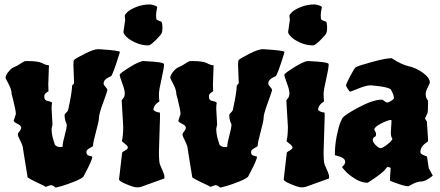

<svg xmlns="http://www.w3.org/2000/svg" viewBox="-20 -812 1998 871"><path d="M316 -436 313 -517Q313 -537 316 -540Q326 -549 366 -569Q406 -589 426 -589Q524 -583 524 -576Q490 -466 483 -466Q450 -453 450 -433Q450 -427 458.5 -418Q467 -409 467 -403.5Q467 -398 448 -346.5Q429 -295 429 -279Q429 -263 415.5 -214.5Q402 -166 402 -150Q402 -148 387 -140Q372 -132 372 -123Q372 -114 375.5 -110.5Q379 -107 384.5 -105.5Q390 -104 394.5 -103Q399 -102 399 -101Q399 -88 368 -29L358 -10Q349 -1 318 11.5Q287 24 260 32L233 39Q231 39 225 33.5Q219 28 209 28L187 36Q182 31 161 22Q105 -4 105 -9L85 -133Q85 -148 73 -171.5Q61 -195 61 -201.5Q61 -208 68.5 -216.5Q76 -225 76 -233.5Q76 -242 59 -250.5Q42 -259 42 -264L52 -295Q52 -310 38 -366L33 -384Q33 -405 19 -431Q5 -457 5 -459.5Q5 -462 8.5 -471Q12 -480 23 -492Q34 -504 46 -508.5Q58 -513 74 -524Q90 -535 97 -535H106Q152 -535 171 -526Q188 -516 202 -516Q199 -447 199 -428Q199 -409 200 -398Q181 -387 181 -378V-372Q181 -356 197 -354Q216 -350 216 -345V-344Q214 -337 214 -318L218 -247L214 -228Q214 -205 221 -181Q228 -157 229 -155Q239 -145 251.5 -145Q264 -145 264 -147Q264 -164 273.5 -197.5Q283 -231 283 -248Q273 -267 273 -291Q273 -294 279.5 -300Q286 -306 289 -312Q307 -395 307 -424Q316 -432 316 -436Z M540 -667 548 -722Q548 -727 546 -739V-740Q546 -746 558 -757.5Q570 -769 598.5 -780.5Q627 -792 662 -792Q693 -786 693 -779V-778Q688 -758 688 -742Q688 -726 691 -723Q694 -720 703 -717Q712 -714 714 -712Q717 -699 717 -685.5Q717 -672 714 -663Q711 -654 686.5 -630Q662 -606 654 -606Q622 -606 594 -619Q566 -632 553 -645.5Q540 -659 540 -667ZM706 -285 701 -123Q701 -76 706 -65Q726 -21 726 -12Q726 -3 725 -2Q724 -1 702 6Q631 31 623 34.5Q615 38 601.5 38Q588 38 554 24Q520 10 520 2L534 -119Q534 -122 547 -129Q560 -136 560 -143Q560 -150 546.5 -160Q533 -170 533 -172V-173Q539 -196 539 -237L532 -356Q532 -358 539 -366Q546 -374 546 -389Q546 -404 534.5 -434.5Q523 -465 523 -473Q523 -479 568 -507Q613 -535 631 -535Q724 -531 724 -521Q724 -502 712.5 -452.5Q701 -403 701 -385.5Q701 -368 703 -352Q676 -335 676 -313Q688 -302 704 -302Q706 -302 706 -285Z M1063 -436 1060 -517Q1060 -537 1063 -540Q1073 -549 1113 -569Q1153 -589 1173 -589Q1271 -583 1271 -576Q1237 -466 1230 -466Q1197 -453 1197 -433Q1197 -427 1205.5 -418Q1214 -409 1214 -403.5Q1214 -398 1195 -346.5Q1176 -295 1176 -279Q1176 -263 1162.5 -214.5Q1149 -166 1149 -150Q1149 -148 1134 -140Q1119 -132 1119 -123Q1119 -114 1122.5 -110.5Q1126 -107 1131.5 -105.5Q1137 -104 1141.5 -103Q1146 -102 1146 -101Q1146 -88 1115 -29L1105 -10Q1096 -1 1065 11.5Q1034 24 1007 32L980 39Q978 39 972 33.5Q966 28 956 28L934 36Q929 31 908 22Q852 -4 852 -9L832 -133Q832 -148 820 -171.5Q808 -195 808 -201.5Q808 -208 815.5 -216.5Q823 -225 823 -233.5Q823 -242 806 -250.5Q789 -259 789 -264L799 -295Q799 -310 785 -366L780 -384Q780 -405 766 -431Q752 -457 752 -459.5Q752 -462 755.5 -471Q759 -480 770 -492Q781 -504 793 -508.5Q805 -513 821 -524Q837 -535 844 -535H853Q899 -535 918 -526Q935 -516 949 -516Q946 -447 946 -428Q946 -409 947 -398Q928 -387 928 -378V-372Q928 -356 944 -354Q963 -350 963 -345V-344Q961 -337 961 -318L965 -247L961 -228Q961 -205 968 -181Q975 -157 976 -155Q986 -145 998.5 -145Q1011 -145 1011 -147Q1011 -164 1020.5 -197.5Q1030 -231 1030 -248Q1020 -267 1020 -291Q1020 -294 1026.5 -300Q1033 -306 1036 -312Q1054 -395 1054 -424Q1063 -432 1063 -436Z M1287 -667 1295 -722Q1295 -727 1293 -739V-740Q1293 -746 1305 -757.5Q1317 -769 1345.5 -780.5Q1374 -792 1409 -792Q1440 -786 1440 -779V-778Q1435 -758 1435 -742Q1435 -726 1438 -723Q1441 -720 1450 -717Q1459 -714 1461 -712Q1464 -699 1464 -685.5Q1464 -672 1461 -663Q1458 -654 1433.5 -630Q1409 -606 1401 -606Q1369 -606 1341 -619Q1313 -632 1300 -645.5Q1287 -659 1287 -667ZM1453 -285 1448 -123Q1448 -76 1453 -65Q1473 -21 1473 -12Q1473 -3 1472 -2Q1471 -1 1449 6Q1378 31 1370 34.5Q1362 38 1348.5 38Q1335 38 1301 24Q1267 10 1267 2L1281 -119Q1281 -122 1294 -129Q1307 -136 1307 -143Q1307 -150 1293.5 -160Q1280 -170 1280 -172V-173Q1286 -196 1286 -237L1279 -356Q1279 -358 1286 -366Q1293 -374 1293 -389Q1293 -404 1281.5 -434.5Q1270 -465 1270 -473Q1270 -479 1315 -507Q1360 -535 1378 -535Q1471 -531 1471 -521Q1471 -502 1459.5 -452.5Q1448 -403 1448 -385.5Q1448 -368 1450 -352Q1423 -335 1423 -313Q1435 -302 1451 -302Q1453 -302 1453 -285Z M1753 -211 1756 -261Q1756 -268 1754 -268Q1741 -268 1709.5 -252Q1678 -236 1678 -224Q1686 -211 1686 -203.5Q1686 -196 1683 -193Q1671 -188 1671 -177.5Q1671 -167 1684.5 -153.5Q1698 -140 1707 -140Q1716 -140 1738 -157.5Q1760 -175 1760 -183L1759 -185Q1753 -191 1753 -211ZM1917 -254 1922 -178Q1922 -169 1920 -169Q1887 -149 1887 -122Q1887 -114 1902 -108L1917 -102L1925 -49L1943 -16Q1943 -14 1934 -8Q1908 11 1894 11Q1871 11 1842 28L1833 33H1831Q1815 33 1767 15L1751 9Q1749 7 1749 0L1752 -47V-51L1739 -55Q1736 -55 1728 -44Q1715 -27 1665 6L1648 17Q1619 17 1590.5 -1Q1562 -19 1547 -35.5Q1532 -52 1532 -54Q1532 -56 1536 -59Q1546 -68 1546 -78Q1546 -96 1510 -105L1499 -108Q1499 -153 1507.5 -195Q1516 -237 1524 -256L1533 -276Q1545 -292 1609 -326Q1673 -360 1713 -360Q1716 -360 1723.5 -353.5Q1731 -347 1736.5 -347Q1742 -347 1750 -352Q1767 -361 1767 -367Q1767 -382 1753 -406Q1742 -417 1682 -423L1662 -425Q1642 -425 1606 -410.5Q1570 -396 1568 -396Q1566 -396 1558 -408Q1550 -420 1550 -425.5Q1550 -431 1568.5 -466.5Q1587 -502 1594 -507Q1606 -514 1668 -531Q1730 -548 1757 -548Q1801 -519 1834.5 -511.5Q1868 -504 1899 -481.5Q1930 -459 1930 -437Q1930 -435 1920.5 -416Q1911 -397 1911 -385Q1911 -373 1916 -364L1922 -355Q1922 -305 1919 -298Q1908 -276 1908 -274L1917 -260Z"/></svg>

Font: Piedra
Style: Regular
Weight: 400
Designer: Angel Koziupa & Ale Paul
Foundry: Angel Koziupa and Alejandro Paul
Version: Version 1.000